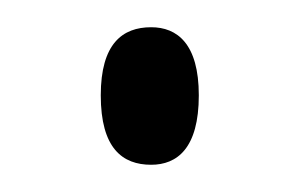

<svg xmlns="http://www.w3.org/2000/svg" viewBox="-20 -427 224 141"><path d="M91 -306C110 -306 126 -318 126 -357C126 -395 110 -407 91 -407C70 -407 54 -395 54 -357C54 -318 70 -306 91 -306Z"/></svg>

Font: Noto Serif Display ExtraCondensed Light
Style: Regular
Weight: 300
Width: 2
Designer: Monotype Design Team
Foundry: Monotype Imaging Inc.
Version: Version 2.009